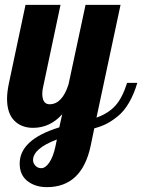

<svg xmlns="http://www.w3.org/2000/svg" viewBox="-20 -520 585 790"><path d="M332 -500H476L377 -36Q425 -53 454 -84.5Q483 -116 503 -179H545Q531 -132 510.5 -97Q490 -62 464.5 -41.5Q439 -21 417 -10Q395 1 368 8L353 80Q317 250 173 250Q125 250 93 225Q61 200 61 153Q61 54 224 4L236 -50Q186 6 116 6Q68 6 38.5 -24Q9 -54 9 -114Q9 -141 17 -179L85 -500H229L157 -160Q154 -148 154 -135Q154 -91 184 -91Q236 -91 262 -173ZM116 139Q116 151 125.5 161.5Q135 172 150 172Q167 172 183 148.5Q199 125 208 83L214 54Q116 91 116 139Z"/></svg>

Font: Lobster Two
Style: Bold Italic
Weight: 700
Designer: Pablo Impallari
Foundry: Pablo Impallari. www.impallari.com
Version: Version 2.000